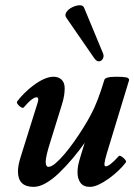

<svg xmlns="http://www.w3.org/2000/svg" viewBox="-20 -715 523 748"><path d="M111 13Q50 13 50 -47Q50 -59 52.5 -72.5Q55 -86 60 -102L127 -316Q130 -327 128.5 -331.5Q127 -336 122 -336Q115 -336 103 -327Q91 -318 72 -296Q69 -293 61.5 -297.5Q54 -302 49 -309Q44 -316 47 -320Q58 -335 74.5 -351.5Q91 -368 111 -383Q131 -398 151 -407Q171 -416 189 -416Q208 -416 220 -404.5Q232 -393 232 -371Q232 -360 230 -344.5Q228 -329 220 -304L176 -162Q167 -134 162.5 -114.5Q158 -95 158 -85Q158 -65 169 -65Q180 -65 196.5 -79Q213 -93 232 -115.5Q251 -138 270 -165Q289 -192 306 -219.5Q323 -247 335 -270Q348 -294 361 -328Q374 -362 387 -405Q389 -410 400 -413Q411 -416 433 -416Q461 -416 472 -413.5Q483 -411 483 -403L396 -117Q388 -90 387 -78.5Q386 -67 392 -67Q399 -67 411 -76Q423 -85 443 -107Q446 -110 454 -105Q462 -100 467.5 -93Q473 -86 470 -82Q458 -66 440.5 -49.5Q423 -33 403.5 -19Q384 -5 365 4Q346 13 330 13Q305 13 293.5 -3Q282 -19 282 -43Q282 -55 284 -68Q286 -81 295 -110L316 -178V-167Q291 -131 264 -99Q237 -67 210.5 -41.5Q184 -16 158.5 -1.5Q133 13 111 13ZM381 -508Q386 -497 381 -487Q376 -477 366 -476Q356 -475 346 -490L239 -645Q231 -656 238.5 -667.5Q246 -679 261 -686.5Q276 -694 290 -694.5Q304 -695 308 -684Z"/></svg>

Font: Junicode VF
Style: Italic
Weight: 400
Italic angle: -11°
Designer: Peter S. Baker
Version: Version 2.209